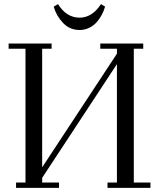

<svg xmlns="http://www.w3.org/2000/svg" viewBox="-20 -914 771 934"><path d="M22 -676.8V-702.1H231V-676.8H185.1V-100.1L548.8 -652.8V-676.8H467.8V-702.1H676.8V-676.8H630.9V-25.9H711.9V0H502.9V-25.9H548.8V-602.1L185.1 -48.8V-25.9H267.1V0H58.1V-25.9H104V-676.8ZM241.2 -881.8 262.2 -894Q303.2 -828.1 367.2 -828.1Q428.2 -828.1 471.2 -894L491.2 -881.8Q485.4 -861.3 475.3 -842.3Q465.3 -823.2 450.4 -806.2Q435.5 -789.1 413.8 -778.6Q392.1 -768.1 367.2 -768.1Q319.3 -768.1 286.6 -802.5Q253.9 -836.9 241.2 -881.8Z"/></svg>

Font: Dehuti
Style: Book
Weight: 400
Version: Version 1.2